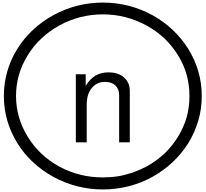

<svg xmlns="http://www.w3.org/2000/svg" viewBox="-20 -1097 1585 1480"><path d="M564.5 -524.4H640.6V-435.5Q675.8 -491.2 716.8 -514.6Q759.8 -539.1 814.5 -539.1Q892.6 -539.1 935.5 -500Q980.5 -461.9 980.5 -396.5V0H898.4V-363.3Q898.4 -410.2 869.1 -438.5Q840.8 -465.8 789.1 -465.8Q725.6 -465.8 687.5 -418Q648.4 -372.1 648.4 -289.1V0H564.5ZM103.5 -357.4Q103.5 -189.5 194.3 -42Q284.2 103.5 436.5 186.5Q590.8 270.5 772.5 270.5Q834 270.5 890.6 261.7Q935.5 254.9 1002 233.4Q1054.7 214.8 1109.4 186.5Q1263.7 101.6 1351.6 -42Q1394.5 -111.3 1418.9 -193.4Q1440.4 -270.5 1440.4 -357.4Q1440.4 -529.3 1351.6 -671.9Q1261.7 -817.4 1109.4 -900.4Q951.2 -986.3 772.5 -986.3Q594.7 -986.3 436.5 -900.4Q359.4 -857.4 299.8 -800.8Q239.3 -745.1 194.3 -671.9Q103.5 -526.4 103.5 -357.4ZM9.8 -357.4Q9.8 -455.1 36.1 -545.9Q61.5 -636.7 113.3 -719.7Q213.9 -881.8 391.6 -980.5Q570.3 -1077.1 773.4 -1077.1Q975.6 -1077.1 1154.3 -980.5Q1328.1 -883.8 1431.6 -719.7Q1535.2 -550.8 1535.2 -357.4Q1535.2 -258.8 1508.8 -168Q1480.5 -72.3 1431.6 5.9Q1328.1 169.9 1154.3 266.6Q1072.3 312.5 971.7 338.9Q872.1 363.3 773.4 363.3Q570.3 363.3 391.6 266.6Q213.9 168 113.3 5.9Q9.8 -163.1 9.8 -357.4Z"/></svg>

Font: Circled
Style: Regular
Weight: 400
Version: Version 002.000